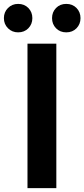

<svg xmlns="http://www.w3.org/2000/svg" viewBox="-50 -965 433 985"><path d="M91 0V-741H239V0ZM43 -799Q12 -799 -9 -820Q-30 -841 -30 -872Q-30 -903 -9 -924Q12 -945 43 -945Q75 -945 95.5 -924Q116 -903 116 -872Q116 -841 95.5 -820Q75 -799 43 -799ZM290 -799Q258 -799 237.5 -820Q217 -841 217 -872Q217 -903 237.5 -924Q258 -945 290 -945Q322 -945 342.5 -924Q363 -903 363 -872Q363 -841 342.5 -820Q322 -799 290 -799Z"/></svg>

Font: Chiron Sans HK TT
Style: Bold
Weight: 700
Designer: Ryoko NISHIZUKA 西塚涼子 (kana, bopomofo & ideographs); Paul D. Hunt (Latin, Greek & Cyrillic); Sandoll Communications 산돌커뮤니
Foundry: Adobe
Version: Version 2.022;hotconv 1.0.109;makeotfexe 2.5.65596